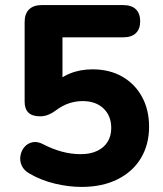

<svg xmlns="http://www.w3.org/2000/svg" viewBox="-20 -725 640 756"><path d="M301 11Q250 11 196 -2Q142 -15 97 -41Q74 -54 65.5 -73Q57 -92 60.5 -112Q64 -132 76.5 -146.5Q89 -161 108.5 -165Q128 -169 152 -156Q187 -138 223.5 -128Q260 -118 298 -118Q336 -118 363 -131Q390 -144 404 -167Q418 -190 418 -221Q418 -269 387.5 -298Q357 -327 305 -327Q279 -327 252.5 -318.5Q226 -310 198 -289Q188 -281 172 -274Q156 -267 138 -267Q107 -267 92 -281.5Q77 -296 77 -324V-638Q77 -671 94.5 -688Q112 -705 144 -705H465Q498 -705 515 -688.5Q532 -672 532 -641Q532 -611 515 -594.5Q498 -578 465 -578H226V-387H188Q213 -418 254 -435Q295 -452 344 -452Q411 -452 461 -423.5Q511 -395 539 -344Q567 -293 567 -226Q567 -156 535 -102.5Q503 -49 443 -19Q383 11 301 11Z"/></svg>

Font: Nunito ExtraLight ExtraBold
Style: Regular
Weight: 800
Version: Version 3.602